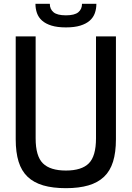

<svg xmlns="http://www.w3.org/2000/svg" viewBox="-20 -970 687 1002"><path d="M324 -827Q279 -827 248.5 -836.5Q218 -846 199.5 -862.5Q181 -879 173 -901.5Q165 -924 165 -950H240Q240 -922 259.5 -906Q279 -890 324 -890Q369 -890 388.5 -906Q408 -922 408 -950H483Q483 -924 475 -901.5Q467 -879 448.5 -862.5Q430 -846 399.5 -836.5Q369 -827 324 -827ZM324 12Q255 12 205.5 -2.5Q156 -17 124 -47.5Q92 -78 77 -126.5Q62 -175 62 -243V-780H166V-248Q166 -155 204 -117.5Q242 -80 324 -80Q406 -80 443.5 -117.5Q481 -155 481 -248V-780H585V-243Q585 -175 570 -126.5Q555 -78 523 -47.5Q491 -17 441.5 -2.5Q392 12 324 12Z"/></svg>

Font: Cooper Hewitt
Style: Regular
Weight: 707
Designer: Village Type and Design LLC
Foundry: Cooper Hewitt Smithsonian Design Museum
Version: 1.000